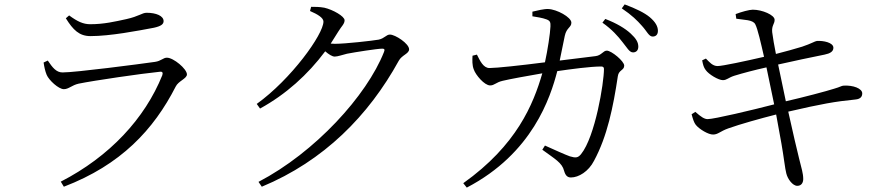

<svg xmlns="http://www.w3.org/2000/svg" viewBox="-20 -802 4040 872"><path d="M178 -518C181 -498 185 -479 192 -462C202 -438 246 -397 270 -397C292 -397 306 -415 337 -422C405 -436 624 -468 705 -476C718 -478 721 -472 717 -460C638 -264 478 -91 256 23L270 46C529 -53 678 -213 778 -409C790 -434 829 -445 829 -464C829 -489 768 -540 738 -540C721 -540 712 -525 684 -521C614 -511 323 -473 264 -473C235 -473 218 -496 197 -527ZM679 -676C711 -683 723 -692 723 -706C723 -730 689 -744 646 -744C625 -744 612 -728 553 -715C502 -704 452 -692 390 -692C358 -692 332 -704 294 -732L279 -719C312 -666 340 -638 391 -638C480 -638 605 -662 679 -676Z M1154 24 1169 46C1451 -71 1654 -277 1791 -526C1805 -552 1838 -558 1838 -578C1838 -604 1775 -645 1751 -645C1734 -645 1727 -628 1700 -622C1672 -617 1549 -603 1501 -603L1482 -604L1516 -658C1531 -683 1545 -693 1545 -710C1545 -728 1492 -758 1453 -767C1431 -771 1411 -771 1393 -771L1388 -752C1423 -737 1449 -721 1449 -704C1449 -646 1302 -442 1146 -330L1161 -309C1278 -373 1378 -463 1457 -569C1473 -555 1489 -545 1500 -545C1514 -545 1535 -553 1556 -558C1592 -565 1694 -581 1716 -581C1725 -581 1729 -578 1724 -566C1646 -368 1411 -110 1154 24Z M2807 -611C2827 -587 2838 -564 2855 -564C2869 -564 2879 -573 2879 -590C2879 -610 2869 -627 2844 -650C2819 -673 2781 -696 2729 -716L2716 -699C2760 -668 2787 -637 2807 -611ZM2896 -684C2918 -660 2927 -636 2944 -636C2959 -636 2968 -645 2968 -662C2968 -682 2957 -702 2931 -724C2907 -744 2868 -763 2817 -782L2804 -764C2850 -733 2874 -709 2896 -684ZM2443 -122C2500 -80 2533 -63 2542 -26C2548 -5 2557 4 2573 4C2608 4 2653 -23 2678 -72C2738 -183 2765 -316 2786 -456C2790 -485 2815 -482 2815 -504C2815 -524 2757 -572 2736 -572C2719 -572 2712 -550 2684 -547L2522 -527L2545 -639C2553 -677 2575 -677 2575 -699C2575 -724 2508 -760 2470 -761C2451 -762 2419 -754 2398 -749V-728C2416 -725 2444 -721 2462 -714C2478 -708 2481 -701 2480 -682C2479 -652 2467 -573 2455 -519C2346 -505 2235 -493 2203 -493C2175 -493 2160 -526 2146 -554L2126 -549C2125 -529 2124 -505 2132 -486C2140 -462 2180 -414 2206 -414C2226 -414 2232 -428 2263 -435C2291 -442 2379 -458 2443 -469C2402 -328 2327 -143 2084 30L2100 50C2399 -106 2480 -360 2511 -479C2573 -488 2661 -500 2711 -500C2719 -500 2723 -496 2723 -489C2723 -425 2683 -181 2619 -102C2605 -85 2595 -84 2568 -92C2548 -99 2497 -122 2455 -141Z M3121 -283C3127 -261 3132 -245 3140 -235C3156 -215 3198 -190 3219 -191C3241 -191 3251 -206 3288 -219C3341 -238 3434 -264 3505 -282L3529 -150C3539 -94 3546 -32 3551 -15C3557 11 3580 42 3601 42C3621 42 3628 26 3628 11C3628 -15 3620 -38 3609 -83C3599 -122 3581 -201 3560 -295C3711 -330 3773 -341 3864 -350C3890 -352 3896 -365 3896 -378C3896 -400 3855 -416 3810 -413C3801 -412 3796 -407 3768 -399C3734 -388 3628 -360 3549 -342L3514 -509C3575 -523 3670 -543 3725 -554C3750 -559 3765 -568 3765 -585C3765 -609 3719 -618 3690 -616C3681 -615 3665 -604 3623 -590C3587 -579 3547 -568 3504 -557C3496 -599 3491 -624 3487 -656C3484 -687 3499 -694 3498 -713C3497 -734 3442 -758 3399 -758C3383 -758 3347 -748 3321 -738L3324 -717C3359 -711 3399 -713 3410 -692C3421 -672 3436 -605 3450 -544C3368 -525 3261 -502 3239 -502C3216 -502 3202 -520 3186 -536L3169 -528C3173 -507 3176 -496 3185 -484C3199 -464 3243 -438 3263 -438C3281 -438 3287 -449 3315 -458C3354 -470 3407 -484 3461 -496L3496 -328C3396 -302 3223 -261 3194 -261C3179 -261 3164 -271 3138 -294Z"/></svg>

Font: Harano Aji Mincho KR
Style: Regular
Weight: 400
Foundry: Masamichi Hosoda
Version: HaranoAjiMinchoKR-Regular version 20230610;ttx 4.39.4